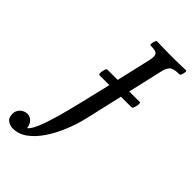

<svg xmlns="http://www.w3.org/2000/svg" viewBox="-460 -743 1024 1024"><g transform="rotate(45 51.5 -231.5)"><path d="M-139 205Q-161 205 -178.5 192.5Q-196 180 -196 152Q-196 125 -178 109.5Q-160 94 -139 94Q-118 94 -103 110.5Q-88 127 -87 150Q-70 138 -52.5 97Q-35 56 -17 -6.5Q1 -69 19.5 -147Q38 -225 59 -312L119 -572Q125 -599 118.5 -613.5Q112 -628 67 -628Q63 -628 63.5 -638Q64 -648 68 -658Q72 -668 76 -668Q103 -667 131 -666.5Q159 -666 185 -666Q213 -666 240.5 -666.5Q268 -667 295 -668Q300 -668 299 -658Q298 -648 294.5 -638Q291 -628 286 -628Q240 -628 226 -613.5Q212 -599 206 -572L101 -114Q87 -54 63.5 3Q40 60 9 105.5Q-22 151 -59 178Q-96 205 -139 205ZM-13 -323Q-19 -323 -19 -334Q-19 -344 -15 -359Q-11 -374 -4 -374H240Q245 -374 245 -363Q245 -353 240.5 -338Q236 -323 229 -323Z"/></g></svg>

Font: Junicode Two Beta Condensed Medium
Style: Italic
Weight: 500
Width: 3
Italic angle: -9°
Version: Version 1.053; ttfautohint (v1.8.4)